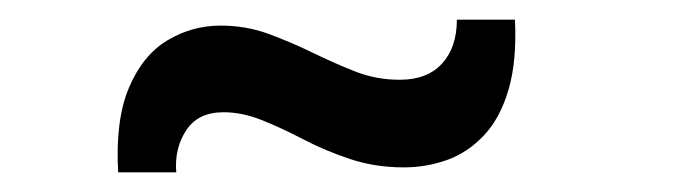

<svg xmlns="http://www.w3.org/2000/svg" viewBox="-20 -461 700 195"><path d="M100 -286Q97 -339 111 -372Q125 -405 150 -420Q175 -435 204 -435Q230 -435 253 -426.5Q276 -418 297.5 -407.5Q319 -397 340.5 -388.5Q362 -380 386 -380Q414 -380 429 -396.5Q444 -413 444 -441H503Q505 -399 496.5 -370Q488 -341 471.5 -323.5Q455 -306 434 -298.5Q413 -291 390 -291Q361 -291 335.5 -299.5Q310 -308 288 -319.5Q266 -331 246 -339Q226 -347 207 -347Q181 -347 169 -328.5Q157 -310 159 -286Z"/></svg>

Font: Mona Sans SemiExpanded Medium
Style: Regular
Weight: 500
Width: 6
Designer: Deni Anggara
Foundry: GitHub
Version: Version 2.000